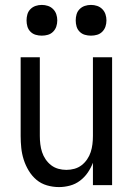

<svg xmlns="http://www.w3.org/2000/svg" viewBox="-20 -753 540 781"><path d="M220 8Q195 8 171 1Q147 -6 128.5 -21.5Q110 -37 97 -58.5Q84 -80 76.5 -103.5Q69 -127 66.5 -151.5Q64 -176 64 -200V-520H142V-200Q142 -183 144 -166.5Q146 -150 151 -134.5Q156 -119 165.5 -105Q175 -91 188 -81Q201 -71 217 -66.5Q233 -62 250 -62Q267 -62 283 -66.5Q299 -71 312 -81Q325 -91 334.5 -105Q344 -119 349 -134.5Q354 -150 356 -166.5Q358 -183 358 -200V-520H436V0H358V-91Q350 -70 337 -51Q324 -32 305.5 -18Q287 -4 264.5 2Q242 8 220 8ZM350 -608Q337 -608 325 -611.5Q313 -615 304 -624Q295 -633 291.5 -645Q288 -657 288 -670Q288 -683 291.5 -695Q295 -707 304 -716Q313 -725 325 -729Q337 -733 350 -733Q363 -733 375 -729Q387 -725 396 -716Q405 -707 409 -695Q413 -683 413 -670Q413 -657 409 -645Q405 -633 396 -624Q387 -615 375 -611.5Q363 -608 350 -608ZM150 -608Q137 -608 125 -611.5Q113 -615 104 -624Q95 -633 91.5 -645Q88 -657 88 -670Q88 -683 91.5 -695Q95 -707 104 -716Q113 -725 125 -729Q137 -733 150 -733Q163 -733 175 -729Q187 -725 196 -716Q205 -707 209 -695Q213 -683 213 -670Q213 -657 209 -645Q205 -633 196 -624Q187 -615 175 -611.5Q163 -608 150 -608Z"/></svg>

Font: Zed Mono
Style: Regular
Weight: 400
Monospace: yes
Designer: Belleve Invis
Foundry: Belleve Invis
Version: Version 1.0.0; ttfautohint (v1.8.4)